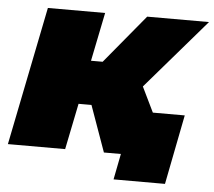

<svg xmlns="http://www.w3.org/2000/svg" viewBox="-51 -600 843 755"><g transform="rotate(5 371.0 -222.5)"><path d="M507 -272 639 0H377L312 -182H261L224 0H-2L108 -547H334L295 -355H341L500 -547H744ZM681 -173 627 102H424L444 0H377L411 -173Z"/></g></svg>

Font: Montserrat Alternates Black
Style: Italic
Weight: 900
Italic angle: -11.3°
Designer: Julieta Ulanovsky
Foundry: Julieta Ulanovsky
Version: Version 7.200